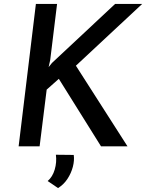

<svg xmlns="http://www.w3.org/2000/svg" viewBox="-20 -746 745 979"><path d="M236 -440 228 -404 245 -425 567 -726H705L367 -411L630 0H495L280 -344L218 -289L182 0H75L163 -726H271ZM276 213 223 177Q248 156 259 118.5Q270 81 265 43L356 44Q360 72 351.5 104.5Q343 137 324 166Q305 195 276 213Z"/></svg>

Font: Josefin Sans Medium
Style: Italic
Weight: 500
Italic angle: -7°
Designer: Santiago Orozco
Foundry: Typemade
Version: Version 2.000